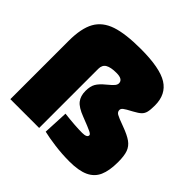

<svg xmlns="http://www.w3.org/2000/svg" viewBox="-179 -873 1056 1056"><g transform="rotate(45 348.5 -345.0)"><path d="M292 -11 299 -158Q384 -148 438 -148Q476 -148 476 -167Q476 -174 459 -182.5Q442 -191 380 -215Q327 -235 307.5 -260Q288 -285 288 -324Q288 -360 300.5 -382Q313 -404 345 -430Q373 -453 381 -463.5Q389 -474 389 -484Q389 -515 339 -515Q295 -515 273.5 -502.5Q252 -490 252 -460V0H28V-453Q28 -551 58 -604.5Q88 -658 155 -680.5Q222 -703 340 -703Q489 -703 552 -663.5Q615 -624 615 -538Q615 -504 610.5 -486Q606 -468 593.5 -456Q581 -444 553 -429Q515 -409 504.5 -400.5Q494 -392 494 -382Q494 -367 508.5 -358.5Q523 -350 573 -332Q622 -314 647 -296Q672 -278 682 -250.5Q692 -223 692 -175Q692 -107 674 -66.5Q656 -26 614 -6.5Q572 13 500 13Q442 13 385.5 5.5Q329 -2 292 -11Z"/></g></svg>

Font: Cairo Black
Style: Regular
Weight: 900
Designer: Mohamed Gaber, Accademia di Belle Arti di Urbino and others
Foundry: Kief Type Foundry, Accademia di Belle Arti di Urbino and others
Version: Version 3.011